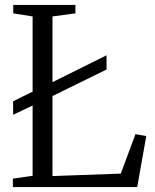

<svg xmlns="http://www.w3.org/2000/svg" viewBox="-20 -763 632 783"><path d="M32.5 0V-34.5L113 -46V-696L34 -708.5V-743H287.5V-708.5L194 -696V-45L472.5 -55L532.5 -216L576.5 -208L539.5 0ZM33.5 -295V-350L132.5 -399L172 -417L414.5 -537.5V-479.5L171 -360L132.5 -342Z"/></svg>

Font: Merriweather 60pt Light
Style: Regular
Weight: 300
Version: Version 2.100